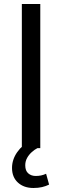

<svg xmlns="http://www.w3.org/2000/svg" viewBox="-20 -739 310 958"><path d="M89 0V-719H181V0ZM147 199Q99 199 69.5 172Q40 145 40 99Q40 57 66 20Q92 -17 135 -39L167 0Q153 7 138.5 20Q124 33 115 49.5Q106 66 106 86Q106 113 121 126Q136 139 158 139Q172 139 184.5 136.5Q197 134 210 128L225 182Q209 190 190 194.5Q171 199 147 199Z"/></svg>

Font: Nunitoga
Style: Medium
Weight: 500
Designer: Vernon Adams
Foundry: Vernon Adams
Version: Version 1.0